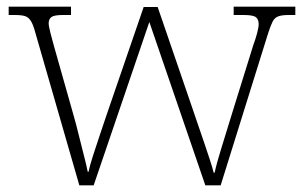

<svg xmlns="http://www.w3.org/2000/svg" viewBox="-20 -556 908 576"><path d="M86 -458Q80 -481 73 -492.5Q66 -504 55.5 -507.5Q45 -511 24 -511H6V-536H193V-511H169Q143 -511 134.5 -505Q126 -499 126 -486Q126 -478 131.5 -456.5Q137 -435 141 -421L201 -209Q208 -185 216 -152Q224 -119 232 -88.5Q240 -58 243 -41H246Q249 -58 259 -89Q269 -120 280.5 -154Q292 -188 300 -212L411 -535H453L559 -226Q565 -208 574 -182Q583 -156 592.5 -128Q602 -100 610 -75.5Q618 -51 621 -38H624Q629 -63 643 -108Q657 -153 675 -212L740 -421Q747 -440 751.5 -457Q756 -474 756 -484Q756 -498 747.5 -504.5Q739 -511 711 -511H681V-536H866V-511H846Q826 -511 815 -507Q804 -503 798 -491.5Q792 -480 784 -455L642 0H596L428 -490L261 0H218Z"/></svg>

Font: Noto Rashi Hebrew ExtraLight
Style: Regular
Weight: 250
Version: Version 1.006